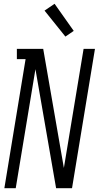

<svg xmlns="http://www.w3.org/2000/svg" viewBox="-20 -993 521 1013"><path d="M3 0 115 -681H69V-735H208L317 -107L421 -735H481L360 0H276L167 -628L63 0ZM325 -800 215 -937 268 -973 369 -830Z"/></svg>

Font: Iosevka QP Light
Style: Italic
Weight: 300
Italic angle: -9°
Designer: Belleve Invis
Foundry: Belleve Invis
Version: Version 20.0.0; ttfautohint (v1.8.4)